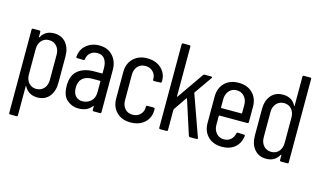

<svg xmlns="http://www.w3.org/2000/svg" viewBox="-101 -1010 2525 1514"><g transform="rotate(15 1162.0 -253.0)"><path d="M360 -361V-145Q360 -75 324.5 -33Q289 9 228 9Q194 9 166.5 -6Q139 -21 122 -53Q121 -56 119.5 -55.5Q118 -55 118 -52V184Q118 194 108 194H57Q47 194 47 184V-496Q47 -506 57 -506H108Q118 -506 118 -496V-455Q118 -452 120 -452.5Q122 -453 124 -456Q156 -514 228 -514Q289 -514 324.5 -472Q360 -430 360 -361ZM118 -356V-150Q118 -107 141.5 -80.5Q165 -54 202 -54Q241 -54 265 -80.5Q289 -107 289 -150V-356Q289 -399 265 -425.5Q241 -452 202 -452Q165 -452 141.5 -425.5Q118 -399 118 -356Z M429 -142Q429 -227 478.5 -266.5Q528 -306 612 -306H673Q677 -306 677 -310V-350Q677 -396 657.5 -424Q638 -452 598 -452Q563 -452 540.5 -432.5Q518 -413 514 -381Q514 -371 504 -371L453 -372Q448 -372 445.5 -375Q443 -378 444 -382Q449 -442 492 -478Q535 -514 598 -514Q666 -514 707 -469.5Q748 -425 748 -354V-10Q748 0 738 0H687Q677 0 677 -10V-39Q677 -41 675.5 -42Q674 -43 673 -41Q637 9 563 9Q511 9 470 -25.5Q429 -60 429 -142ZM579 -54Q619 -54 648 -80Q677 -106 677 -154V-242Q677 -246 673 -246H610Q559 -246 530.5 -220.5Q502 -195 502 -146Q502 -100 523.5 -77Q545 -54 579 -54Z M832 -145V-361Q832 -429 875 -471.5Q918 -514 989 -514Q1036 -514 1071.5 -495.5Q1107 -477 1126.5 -445Q1146 -413 1146 -375V-366Q1146 -356 1136 -356L1085 -354Q1075 -354 1075 -364V-371Q1075 -404 1051 -428Q1027 -452 989 -452Q950 -452 926.5 -425.5Q903 -399 903 -357V-149Q903 -107 926.5 -80.5Q950 -54 989 -54Q1027 -54 1051 -78Q1075 -102 1075 -135V-142Q1075 -152 1085 -152H1136Q1146 -152 1146 -142V-131Q1146 -71 1103 -31Q1060 9 989 9Q917 9 874.5 -33.5Q832 -76 832 -145Z M1220 -10V-690Q1220 -700 1230 -700H1281Q1291 -700 1291 -690V-286Q1291 -283 1293 -282Q1295 -281 1296 -284L1446 -500Q1450 -506 1458 -506H1511Q1517 -506 1519 -502.5Q1521 -499 1517 -494L1417 -351Q1414 -348 1416 -345L1535 -11L1536 -7Q1536 0 1527 0H1474Q1465 0 1462 -8L1372 -287Q1371 -293 1366 -288L1293 -181Q1291 -179 1291 -176V-10Q1291 0 1281 0H1230Q1220 0 1220 -10Z M1578 -145V-360Q1578 -429 1620.5 -471.5Q1663 -514 1734 -514Q1806 -514 1848.5 -471.5Q1891 -429 1891 -361V-235Q1891 -225 1881 -225H1653Q1649 -225 1649 -221V-149Q1649 -107 1673 -80Q1697 -53 1735 -53Q1768 -53 1790 -72Q1812 -91 1818 -123Q1821 -132 1829 -132L1879 -130Q1884 -130 1886.5 -127Q1889 -124 1888 -119Q1880 -60 1839.5 -26Q1799 8 1734 8Q1663 8 1620.5 -34Q1578 -76 1578 -145ZM1653 -286H1817Q1821 -286 1821 -290V-356Q1821 -399 1796.5 -426Q1772 -453 1734 -453Q1697 -453 1673 -426Q1649 -399 1649 -356V-290Q1649 -286 1653 -286Z M1964 -145V-361Q1964 -431 1999.5 -472.5Q2035 -514 2096 -514Q2171 -514 2202 -452Q2203 -449 2204.5 -449.5Q2206 -450 2206 -453V-690Q2206 -700 2216 -700H2267Q2277 -700 2277 -690V-10Q2277 0 2267 0H2216Q2206 0 2206 -10V-51Q2206 -54 2204 -53.5Q2202 -53 2200 -50Q2167 9 2096 9Q2035 9 1999.5 -33.5Q1964 -76 1964 -145ZM2206 -150V-356Q2206 -399 2182.5 -425.5Q2159 -452 2122 -452Q2083 -452 2059 -425.5Q2035 -399 2035 -356V-150Q2035 -107 2059 -80.5Q2083 -54 2122 -54Q2159 -54 2182.5 -80.5Q2206 -107 2206 -150Z"/></g></svg>

Font: Barlow Condensed
Style: Regular
Weight: 400
Width: 3
Designer: Jeremy Tribby
Foundry: Tribby Type
Version: Version 1.500